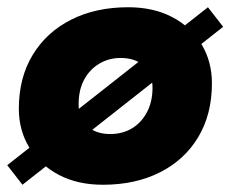

<svg xmlns="http://www.w3.org/2000/svg" viewBox="-24 -500 636 530"><path d="M38 10 -4 -44 550 -480 592 -426ZM260 10Q190 10 138 -17.5Q86 -45 57 -92.5Q28 -140 28 -200Q28 -285 66 -348Q104 -411 172 -445.5Q240 -480 330 -480Q400 -480 452 -452.5Q504 -425 532.5 -377.5Q561 -330 561 -270Q561 -185 523.5 -122Q486 -59 418 -24.5Q350 10 260 10ZM280 -130Q314 -130 340 -145.5Q366 -161 381.5 -190Q397 -219 397 -258Q397 -297 373 -318.5Q349 -340 309 -340Q277 -340 250.5 -324.5Q224 -309 208.5 -280.5Q193 -252 193 -212Q193 -173 217 -151.5Q241 -130 280 -130Z"/></svg>

Font: Gantari ExtraBold
Style: Italic
Weight: 800
Italic angle: -10°
Designer: Anugrah Pasau
Foundry: Lafontype
Version: Version 1.000